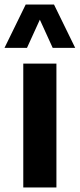

<svg xmlns="http://www.w3.org/2000/svg" viewBox="-54 -828 352 848"><path d="M48.8 0V-547H195.2V0ZM-34.1 -616.6 59.5 -808H184.5L278.1 -616.6H178.7L113.1 -760.6H130.9L65.2 -616.6Z"/></svg>

Font: Encode Sans Condensed Thin
Style: Regular
Weight: 100
Width: 3
Designer: Multiple Designers
Foundry: Impallari Type
Version: Version 3.002